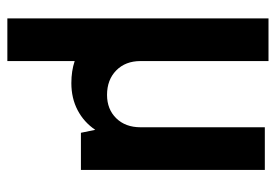

<svg xmlns="http://www.w3.org/2000/svg" viewBox="-134 -416 750 522"><g transform="rotate(90 241.0 -155.0)"><path d="M326 -500H442V0H341L333 -39Q312 -8 279.5 9Q247 26 206 26Q173 26 146 17V200H30V-510H146V-162Q146 -121 171.5 -96Q197 -71 238 -71Q277 -71 301.5 -96Q326 -121 326 -162Z"/></g></svg>

Font: Akshar Medium
Style: Regular
Weight: 500
Designer: Tall Chai
Foundry: Tall Chai
Version: Version 1.000